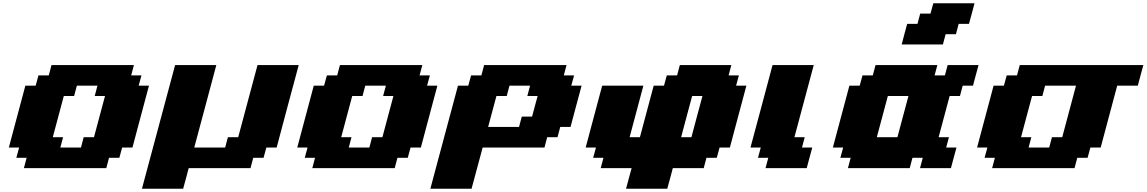

<svg xmlns="http://www.w3.org/2000/svg" viewBox="-20 -1020 6957 1165"><path d="M125 0H625L641.6 -62.5H704.1L721.2 -125H783.7Q800.8 -187.5 833.7 -312.5Q866.7 -437.5 883.8 -500H821.3L838.4 -562.5H775.9L792.5 -625H292.5L275.9 -562.5H213.4L196.3 -500H133.8Q117.2 -437.5 83.7 -312.5Q50.3 -187.5 33.7 -125H96.2L79.1 -62.5H141.6ZM471.2 -125H346.2L362.8 -187.5H300.3Q311.5 -229 333.7 -312.3Q356 -395.5 367.2 -437.5H429.7L446.3 -500H571.3L554.7 -437.5H617.2Q606 -396 583.7 -312.5Q561.5 -229 550.3 -187.5H487.8Z M841.3 125H1091.3Q1097.2 104 1108.4 62.5Q1119.6 21 1125 0H1500L1516.6 -62.5H1579.1L1596.2 -125H1658.7Q1680.7 -208.5 1725.3 -375.2Q1770 -542 1792.5 -625H1542.5L1425.3 -187.5H1362.8L1346.2 -125H1158.7Q1181.2 -208.5 1225.8 -375.2Q1270.5 -542 1292.5 -625H1042.5Q1008.8 -500 941.9 -250Q875 0 841.3 125Z M1875 0H2375L2391.6 -62.5H2454.1L2471.2 -125H2533.7Q2550.8 -187.5 2583.7 -312.5Q2616.7 -437.5 2633.8 -500H2571.3L2588.4 -562.5H2525.9L2542.5 -625H2042.5L2025.9 -562.5H1963.4L1946.3 -500H1883.8Q1867.2 -437.5 1833.7 -312.5Q1800.3 -187.5 1783.7 -125H1846.2L1829.1 -62.5H1891.6ZM2221.2 -125H2096.2L2112.8 -187.5H2050.3Q2061.5 -229 2083.7 -312.3Q2106 -395.5 2117.2 -437.5H2179.7L2196.3 -500H2321.3L2304.7 -437.5H2367.2Q2356 -396 2333.7 -312.5Q2311.5 -229 2300.3 -187.5H2237.8Z M2591.3 125H2841.3Q2852.5 83 2875 0Q2897.5 -83 2908.7 -125H3283.7L3300.3 -187.5H3362.8L3379.4 -250H3441.9Q3453.1 -292 3475.3 -375.2Q3497.6 -458.5 3508.8 -500H3446.3L3463.4 -562.5H3400.9L3417.5 -625H2917.5L2900.9 -562.5H2838.4L2821.3 -500H2758.8Q2731 -396 2675 -187.5Q2619.1 21 2591.3 125ZM3129.4 -250H2941.9L2992.2 -437.5H3054.7L3071.3 -500H3196.3L3179.7 -437.5H3242.2Q3236.3 -417 3225.1 -375Q3213.9 -333 3208.5 -312.5H3146Z M3778.8 125H4028.8Q4034.7 104 4045.9 62.5Q4057.1 21 4062.5 0H4250L4266.6 -62.5H4329.1L4346.2 -125H4408.7Q4425.3 -187.5 4458.7 -312.5Q4492.2 -437.5 4508.8 -500H4446.3L4463.4 -562.5H4400.9L4417.5 -625H4105L4088.4 -562.5H4025.9L4008.8 -500H3946.3L3862.8 -187.5H3800.3L3883.8 -500H3633.8Q3617.2 -437.5 3583.7 -312.5Q3550.3 -187.5 3533.7 -125H3596.2L3579.1 -62.5H3641.6L3625 0H3812.5Q3806.6 21 3795.4 62.5Q3784.2 104 3778.8 125ZM4175.3 -187.5H4112.8Q4124 -229 4146.2 -312.5Q4168.5 -396 4179.7 -437.5H4242.2Q4231 -396 4208.7 -312.5Q4186.5 -229 4175.3 -187.5Z M4625 0H4875Q4880.4 -21 4891.6 -62.5Q4902.8 -104 4908.7 -125H4846.2L4862.8 -187.5H4800.3L4917.5 -625H4667.5Q4645.5 -542 4600.8 -375Q4556.2 -208 4533.7 -125H4596.2L4579.1 -62.5H4641.6Z M5562.5 0H5750Q5755.4 -21 5766.6 -62.5Q5777.8 -104 5783.7 -125H5721.2L5737.8 -187.5H5675.3Q5686.5 -229 5708.7 -312.5Q5731 -396 5742.2 -437.5H5804.7L5821.3 -500H5883.8Q5889.2 -520.5 5900.4 -562.3Q5911.6 -604 5917.5 -625H5730L5713.4 -562.5H5650.9L5667.5 -625H5292.5L5275.9 -562.5H5213.4L5196.3 -500H5133.8Q5117.2 -437.5 5083.7 -312.5Q5050.3 -187.5 5033.7 -125H5096.2L5079.1 -62.5H5141.6L5125 0H5500L5516.6 -62.5H5579.1ZM5425.3 -187.5H5300.3Q5311.5 -229 5333.7 -312.3Q5356 -395.5 5367.2 -437.5H5492.2Q5481 -396 5458.7 -312.5Q5436.5 -229 5425.3 -187.5ZM5451.2 -750H5701.2L5717.8 -812.5H5780.3L5796.9 -875H5859.4Q5865.2 -896 5876.5 -937.5Q5887.7 -979 5893.1 -1000H5643.1L5626 -937.5H5563.5L5546.9 -875H5484.4Q5478.5 -854 5467.5 -812.5Q5456.5 -771 5451.2 -750Z M6000 0H6500L6516.6 -62.5H6579.1L6596.2 -125H6658.7Q6675.8 -187.5 6708.7 -312.5Q6741.7 -437.5 6758.8 -500H6883.8Q6889.2 -520.5 6900.4 -562.3Q6911.6 -604 6917.5 -625H6167.5L6150.9 -562.5H6088.4L6071.3 -500H6008.8Q5992.2 -437.5 5958.7 -312.5Q5925.3 -187.5 5908.7 -125H5971.2L5954.1 -62.5H6016.6ZM6346.2 -125H6221.2L6237.8 -187.5H6175.3Q6186.5 -229 6208.7 -312.3Q6231 -395.5 6242.2 -437.5H6304.7L6321.3 -500H6508.8L6425.3 -187.5H6362.8Z"/></svg>

Font: Faithful 32x
Style: BoldOblique
Weight: 400
Foundry: Faithful Resource Pack
Version: Version 1.0; January 27, 2023